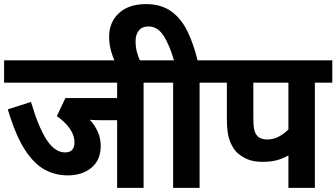

<svg xmlns="http://www.w3.org/2000/svg" viewBox="-20 -916 1640 936"><path d="M680 -513V0H551V-330H474Q458 -330 444 -330.5Q430 -331 418 -332Q443 -305 457 -273Q471 -241 471 -205Q471 -136 426 -98.5Q381 -61 310 -61Q250 -61 198 -89Q146 -117 101 -186.5Q56 -256 18 -383L131 -419Q168 -294 208 -233.5Q248 -173 297 -173Q343 -173 343 -221Q343 -257 319.5 -290Q296 -323 257 -350L299 -438H551V-513H0V-622H766V-513Z M541 -615Q526 -647 519 -677Q512 -707 512 -736Q512 -808 560 -852Q608 -896 691 -896Q766 -896 815 -860.5Q864 -825 894 -763Q924 -701 943 -622H1039V-513H953V0H824V-513H752V-622H828Q805 -701 776 -744Q747 -787 704 -787Q673 -787 657 -767.5Q641 -748 641 -715Q641 -685 648 -660.5Q655 -636 665 -614Z M1515 -513V0H1386V-158Q1357 -142 1328 -134.5Q1299 -127 1260 -127Q1214 -127 1182 -141.5Q1150 -156 1130 -178Q1108 -204 1097 -239Q1086 -274 1086 -340V-513H1025V-622H1600V-513ZM1386 -513H1215V-345Q1215 -302 1219.5 -283.5Q1224 -265 1235 -253Q1250 -236 1283 -236Q1314 -236 1341 -251Q1368 -266 1386 -285Z"/></svg>

Font: Noto Sans Devanagari UI SemiCondensed
Style: Bold
Weight: 700
Width: 4
Designer: Jelle Bosma - Monotype Design Team
Foundry: Monotype Imaging Inc.
Version: Version 2.004; ttfautohint (v1.8.4.7-5d5b)